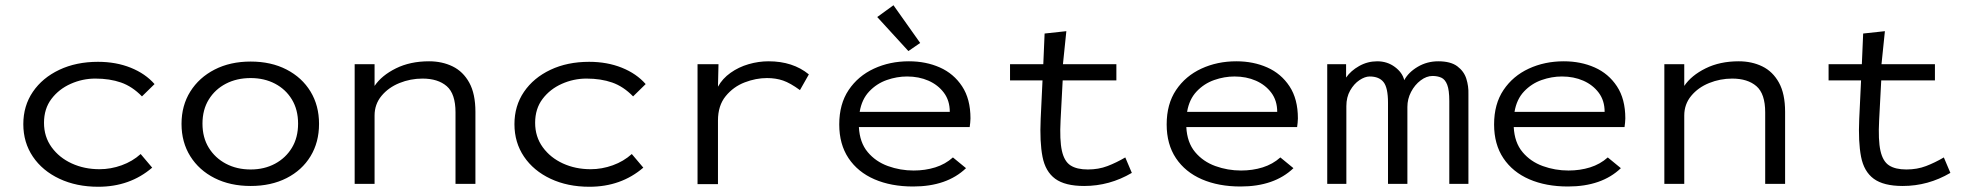

<svg xmlns="http://www.w3.org/2000/svg" viewBox="-20 -702 7540 733"><path d="M355 11Q272 11 207 -19.5Q142 -50 105.5 -104Q69 -158 69 -228Q69 -298 105.5 -351.5Q142 -405 206.5 -435.5Q271 -466 354 -466Q423 -466 479 -443.5Q535 -421 570 -381L522 -334Q485 -372 442 -387Q399 -402 344 -402Q295 -402 250 -382Q205 -362 176.5 -324.5Q148 -287 148 -233Q148 -180 177 -140Q206 -100 254 -78Q302 -56 360 -56Q403 -56 444.5 -71Q486 -86 517 -114L561 -62Q476 11 355 11Z M937 8Q859 8 799.5 -22Q740 -52 706.5 -105.5Q673 -159 673 -229Q673 -299 706.5 -352.5Q740 -406 799.5 -436.5Q859 -467 937 -467Q1015 -467 1074 -436.5Q1133 -406 1165.5 -352.5Q1198 -299 1198 -229Q1198 -159 1165.5 -105.5Q1133 -52 1074 -22Q1015 8 937 8ZM937 -55Q989 -55 1030 -77Q1071 -99 1094.5 -138Q1118 -177 1118 -230Q1118 -283 1094.5 -322Q1071 -361 1030 -382.5Q989 -404 937 -404Q884 -404 842.5 -382.5Q801 -361 777 -322Q753 -283 753 -230Q753 -177 777 -138Q801 -99 842.5 -77Q884 -55 937 -55Z M1334 0V-457H1410V-374Q1437 -414 1491.5 -441Q1546 -468 1618 -468Q1668 -468 1708 -448.5Q1748 -429 1771.5 -386.5Q1795 -344 1795 -275V0H1719V-273Q1719 -344 1685.5 -373Q1652 -402 1593 -402Q1547 -402 1505 -385Q1463 -368 1436.5 -336Q1410 -304 1410 -261V0Z M2230 11Q2147 11 2082 -19.5Q2017 -50 1980.5 -104Q1944 -158 1944 -228Q1944 -298 1980.5 -351.5Q2017 -405 2081.5 -435.5Q2146 -466 2229 -466Q2298 -466 2354 -443.5Q2410 -421 2445 -381L2397 -334Q2360 -372 2317 -387Q2274 -402 2219 -402Q2170 -402 2125 -382Q2080 -362 2051.5 -324.5Q2023 -287 2023 -233Q2023 -180 2052 -140Q2081 -100 2129 -78Q2177 -56 2235 -56Q2278 -56 2319.5 -71Q2361 -86 2392 -114L2436 -62Q2351 11 2230 11Z M2643 1V-457H2723L2721 -371Q2738 -402 2769 -424Q2800 -446 2838 -457Q2876 -468 2914 -468Q3007 -468 3068 -418L3034 -358Q2997 -385 2969.5 -394.5Q2942 -404 2908 -404Q2866 -404 2823 -387.5Q2780 -371 2750.5 -335Q2721 -299 2721 -242V1Z M3466 10Q3382 10 3318.5 -17.5Q3255 -45 3219.5 -98Q3184 -151 3184 -227Q3184 -305 3220 -358.5Q3256 -412 3316.5 -440Q3377 -468 3450 -468Q3515 -468 3568 -444.5Q3621 -421 3653 -372.5Q3685 -324 3685 -250Q3685 -242 3684 -233.5Q3683 -225 3682 -217H3259Q3262 -158 3292.5 -121.5Q3323 -85 3370 -68Q3417 -51 3468 -51Q3512 -51 3550.5 -63Q3589 -75 3618 -101L3668 -60Q3595 10 3466 10ZM3262 -275H3606Q3606 -318 3583.5 -348Q3561 -378 3524.5 -394Q3488 -410 3443 -410Q3404 -410 3365.5 -396.5Q3327 -383 3298.5 -353Q3270 -323 3262 -275ZM3448 -507 3329 -637 3391 -682 3493 -538Z M4119 8Q4046 8 4008.5 -19.5Q3971 -47 3960 -103.5Q3949 -160 3953 -248L3960 -395H3836V-457H3963L3968 -574L4051 -583L4038 -457H4242V-395H4037L4029 -243Q4025 -167 4034 -126.5Q4043 -86 4067 -70.5Q4091 -55 4133 -55Q4174 -55 4208 -68Q4242 -81 4276 -101L4301 -42Q4216 8 4119 8Z M4716 10Q4632 10 4568.5 -17.5Q4505 -45 4469.5 -98Q4434 -151 4434 -227Q4434 -305 4470 -358.5Q4506 -412 4566.5 -440Q4627 -468 4700 -468Q4765 -468 4818 -444.5Q4871 -421 4903 -372.5Q4935 -324 4935 -250Q4935 -242 4934 -233.5Q4933 -225 4932 -217H4509Q4512 -158 4542.5 -121.5Q4573 -85 4620 -68Q4667 -51 4718 -51Q4762 -51 4800.5 -63Q4839 -75 4868 -101L4918 -60Q4845 10 4716 10ZM4512 -275H4856Q4856 -318 4833.5 -348Q4811 -378 4774.5 -394Q4738 -410 4693 -410Q4654 -410 4615.5 -396.5Q4577 -383 4548.5 -353Q4520 -323 4512 -275Z M5047 0V-457H5119V-406Q5137 -432 5169 -450Q5201 -468 5238 -468Q5276 -468 5305 -446.5Q5334 -425 5341 -396Q5357 -426 5392.5 -447Q5428 -468 5471 -468Q5518 -468 5543.5 -449Q5569 -430 5578 -401.5Q5587 -373 5586 -343V0H5513V-316Q5513 -358 5505 -378.5Q5497 -399 5482.5 -405.5Q5468 -412 5449 -412Q5426 -412 5403.5 -395Q5381 -378 5367 -351Q5353 -324 5353 -294V0H5279V-310Q5279 -367 5262 -388.5Q5245 -410 5209 -410Q5191 -410 5170 -396Q5149 -382 5134.5 -356.5Q5120 -331 5120 -297V0Z M5966 10Q5882 10 5818.5 -17.5Q5755 -45 5719.5 -98Q5684 -151 5684 -227Q5684 -305 5720 -358.5Q5756 -412 5816.5 -440Q5877 -468 5950 -468Q6015 -468 6068 -444.5Q6121 -421 6153 -372.5Q6185 -324 6185 -250Q6185 -242 6184 -233.5Q6183 -225 6182 -217H5759Q5762 -158 5792.5 -121.5Q5823 -85 5870 -68Q5917 -51 5968 -51Q6012 -51 6050.5 -63Q6089 -75 6118 -101L6168 -60Q6095 10 5966 10ZM5762 -275H6106Q6106 -318 6083.5 -348Q6061 -378 6024.5 -394Q5988 -410 5943 -410Q5904 -410 5865.5 -396.5Q5827 -383 5798.5 -353Q5770 -323 5762 -275Z M6334 0V-457H6410V-374Q6437 -414 6491.5 -441Q6546 -468 6618 -468Q6668 -468 6708 -448.5Q6748 -429 6771.5 -386.5Q6795 -344 6795 -275V0H6719V-273Q6719 -344 6685.5 -373Q6652 -402 6593 -402Q6547 -402 6505 -385Q6463 -368 6436.5 -336Q6410 -304 6410 -261V0Z M7244 8Q7171 8 7133.5 -19.5Q7096 -47 7085 -103.5Q7074 -160 7078 -248L7085 -395H6961V-457H7088L7093 -574L7176 -583L7163 -457H7367V-395H7162L7154 -243Q7150 -167 7159 -126.5Q7168 -86 7192 -70.5Q7216 -55 7258 -55Q7299 -55 7333 -68Q7367 -81 7401 -101L7426 -42Q7341 8 7244 8Z"/></svg>

Font: Inconsolata Expanded
Style: Regular
Weight: 400
Width: 7
Monospace: yes
Designer: Raph Levien, Cyreal, Brenton Simpson
Foundry: Raph Levien, Cyreal, Google
Version: Version 3.100; ttfautohint (v1.8.4.7-5d5b)